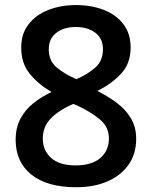

<svg xmlns="http://www.w3.org/2000/svg" viewBox="-20 -744 612 773"><path d="M285.6 -723.6Q347.7 -723.6 397.5 -704.3Q447.3 -685.1 476.6 -647Q505.9 -608.9 505.9 -552.7Q505.9 -487.8 467 -446.8Q428.2 -405.8 372.1 -377.9Q413.6 -356.9 449.2 -330.6Q484.9 -304.2 506.6 -268.6Q528.3 -232.9 528.3 -185.1Q528.3 -125 497.8 -81.3Q467.3 -37.6 413.1 -13.9Q358.9 9.8 286.6 9.8Q169.9 9.8 106.4 -41Q43 -91.8 43 -181.2Q43 -230 62.5 -266.4Q82 -302.7 115 -328.9Q147.9 -355 187.5 -373.5Q136.2 -403.3 100.8 -445.6Q65.4 -487.8 65.4 -553.2Q65.4 -608.4 95.2 -646.5Q125 -684.6 175 -704.1Q225.1 -723.6 285.6 -723.6ZM284.7 -635.3Q237.3 -635.3 206.8 -611.8Q176.3 -588.4 176.3 -545.4Q176.3 -499 208.5 -472.2Q240.7 -445.3 287.6 -425.3Q332 -444.3 363.3 -471.7Q394.5 -499 394.5 -545.9Q394.5 -588.9 363.8 -612.1Q333 -635.3 284.7 -635.3ZM152.3 -185.5Q152.3 -138.7 185.5 -108.4Q218.8 -78.1 284.7 -78.1Q349.6 -78.1 384 -107.9Q418.5 -137.7 418.5 -186.5Q418.5 -233.4 380.9 -264.2Q343.3 -294.9 290.5 -319.3L274.9 -325.7Q217.8 -300.8 185.1 -267.6Q152.3 -234.4 152.3 -185.5Z"/></svg>

Font: Open Sans SemiBold
Style: Regular
Weight: 600
Designer: Monotype Design Team
Foundry: Monotype Imaging Inc.
Version: Version 3.003; ttfautohint (v1.8.4)